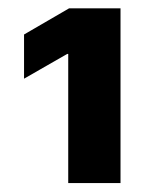

<svg xmlns="http://www.w3.org/2000/svg" viewBox="-20 -853 344 448"><path d="M261.2 -833.5V-425.8H139.2V-727.1H136.7L36.1 -669.4V-772.5L141.1 -833.5Z"/></svg>

Font: Inter 24pt ExtraBold
Style: Regular
Weight: 800
Designer: Rasmus Andersson
Foundry: rsms
Version: Version 4.001;git-66647c0bb